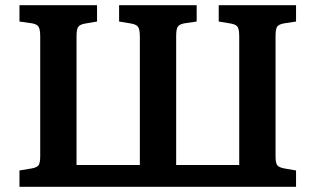

<svg xmlns="http://www.w3.org/2000/svg" viewBox="-20 -720 1217 740"><path d="M55 0V-63L103 -71Q124 -75 129.5 -84.5Q135 -94 135 -119V-579Q135 -603 130 -614.5Q125 -626 104 -630L55 -637V-700H354V-637L307 -629Q286 -625 280.5 -615Q275 -605 275 -581V-84H519V-579Q519 -603 513.5 -614Q508 -625 487 -629L439 -637V-700H738V-637L690 -630Q670 -626 664.5 -616Q659 -606 659 -581V-84H902V-579Q902 -603 897 -614Q892 -625 871 -629L823 -637V-700H1121V-637L1075 -630Q1053 -626 1047.5 -616Q1042 -606 1042 -581V-118Q1042 -93 1048 -84Q1054 -75 1075 -71L1121 -63V0Z"/></svg>

Font: Literata SemiBold
Style: Regular
Weight: 600
Designer: Latin by Veronika Burian and Jose Scaglione. Greek by Irene Vlachou. Cyrillic by Vera Evstafieva.
Foundry: TypeTogether
Version: Version 3.103; ttfautohint (v1.8.4.7-5d5b);gftools[0.9.29]